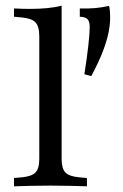

<svg xmlns="http://www.w3.org/2000/svg" viewBox="-20 -653 432 673"><path d="M300 -386.3 275.8 -392.7Q285.5 -454.8 289.9 -496Q294.4 -537.1 294.4 -558.1Q294.4 -577.4 287.1 -585.5Q279.8 -593.5 259.7 -594.4V-623.4Q289.5 -622.6 312.9 -624.6Q336.3 -626.6 362.1 -632.3Q363.7 -629 364.9 -616.9Q366.1 -604.8 366.1 -591.9Q366.1 -567.7 360.5 -539.1Q354.8 -510.5 340.7 -473.4Q326.6 -436.3 300 -386.3ZM157.3 -2.4Q119.4 -2.4 89.9 -1.6Q60.5 -0.8 29 0V-29L56.5 -31.5Q91.1 -34.7 104.4 -48.4Q117.7 -62.1 117.7 -96V-206.5H196V-96Q196 -62.1 209.3 -48.4Q222.6 -34.7 257.3 -31.5L284.7 -29V0Q253.2 -0.8 223.8 -1.6Q194.4 -2.4 157.3 -2.4ZM117.7 -206.5V-525Q117.7 -560.5 104.4 -574.6Q91.1 -588.7 55.6 -591.9L29 -594.4V-623.4Q45.2 -622.6 58.1 -622.2Q71 -621.8 84.7 -621.8Q117.7 -621.8 146 -624.6Q174.2 -627.4 196 -633.1V-623.4V-206.5Z"/></svg>

Font: Playfair 5pt SemiExpanded Light
Style: Regular
Weight: 400
Version: Version 2.203